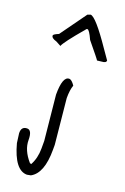

<svg xmlns="http://www.w3.org/2000/svg" viewBox="-254 -643 656 1009"><g transform="rotate(20 74.0 -138.5)"><path d="M77 -236Q91 -236 109 -209Q99 -182 99 -136L124 116V145Q124 276 61 310L40 314Q-29 314 -66 176L-73 123V120Q-73 85 -41 85Q-14 85 -14 140.5Q-14 196 34 251L42 254Q65 213 65 158V116L40 -134Q40 -236 77 -236ZM51 -585 67 -591Q96 -591 194 -447L231 -394Q231 -380 207 -379L181 -376Q181 -379 110 -465Q88 -514 77 -514Q73 -514 70 -509Q-19 -404 -26 -382L-54 -397Q-83 -405 -83 -420Q-83 -427 -54 -439Z"/></g></svg>

Font: Just Me Again Down Here
Style: Regular
Weight: 400
Designer: Kimberly Geswein
Foundry: Kimberly Geswein
Version: Version 1.002 2007